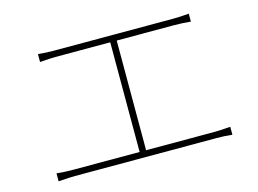

<svg xmlns="http://www.w3.org/2000/svg" viewBox="-82 -783 1165 867"><g transform="rotate(-15 500.0 -349.5)"><path d="M511.7 -92.8H834Q855.5 -92.8 906.2 -96.7V-59.6Q872.1 -63.5 834 -63.5H171.9Q150.4 -63.5 93.8 -59.6V-96.7Q129.9 -92.8 171.9 -92.8H481.4V-605.5H224.6Q201.2 -605.5 152.3 -601.6V-638.7Q187.5 -634.8 224.6 -634.8H779.3Q818.4 -634.8 857.4 -638.7V-601.6Q814.5 -605.5 779.3 -605.5H511.7Z"/></g></svg>

Font: Gen Shin Gothic Monospace ExtraLight
Style: Regular
Weight: 200
Designer: [Source Han Sans]
Ryoko NISHIZUKA  (kana & ideographs); Paul D. Hunt (Latin, Greek & Cyrillic); Wenlong ZHANG  (bopomofo
Version: Version 1.002.20150607